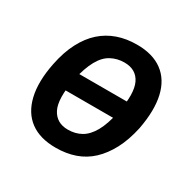

<svg xmlns="http://www.w3.org/2000/svg" viewBox="-121 -627 761 759"><g transform="rotate(30 259.5 -247.0)"><path d="M222 10Q150 10 105.5 -23Q61 -56 46 -119.5Q31 -183 49 -272Q61 -332 84 -376Q107 -420 138.5 -448Q170 -476 210 -490Q250 -504 298 -504Q370 -504 414.5 -471Q459 -438 473.5 -375.5Q488 -313 471 -223Q458 -163 435 -119.5Q412 -76 381 -47Q350 -18 310 -4Q270 10 222 10ZM228 -76Q262 -76 288.5 -91Q315 -106 334.5 -140.5Q354 -175 367 -235Q386 -331 365 -374.5Q344 -418 290 -418Q258 -418 230.5 -403.5Q203 -389 183.5 -354Q164 -319 151 -261Q132 -162 154 -119Q176 -76 228 -76ZM108 -206 122 -289H409L396 -206Z"/></g></svg>

Font: Nunito Sans 10pt Condensed
Style: Bold Italic
Weight: 700
Width: 3
Italic angle: -9°
Designer: Vernon Adams
Foundry: Vernon Adams
Version: Version 3.101;gftools[0.9.27]